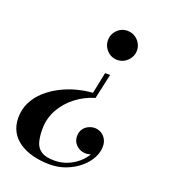

<svg xmlns="http://www.w3.org/2000/svg" viewBox="-140 -631 854 971"><g transform="rotate(20 287.0 -145.0)"><path d="M239.5 240Q191.5 240 149.8 229.5Q108 219 76.5 198Q45 177 27.5 145.2Q10 113.5 10 71.5Q10 26.5 28.5 -11Q47 -48.5 79 -77.8Q111 -107 151.2 -128Q191.5 -149 235.5 -160.8Q279.5 -172.5 322 -175.5L345.5 -290H372.5L343 -155.5Q289.5 -140 244.2 -105.8Q199 -71.5 171.5 -22.8Q144 26 144 85Q144 124 152 153Q160 182 184 197.8Q208 213.5 255 213.5Q290.5 213.5 322.8 200.8Q355 188 380.2 166.2Q405.5 144.5 420.2 117.8Q435 91 435 63.5H461Q461 81.5 451 95.5Q441 109.5 425 117.5Q409 125.5 391.5 125.5Q373.5 125.5 357.2 117Q341 108.5 331 93.2Q321 78 321 57.5Q321 34.5 332 19Q343 3.5 359.5 -4Q376 -11.5 391.5 -11.5Q410 -11.5 426 -2.5Q442 6.5 452 23.2Q462 40 462 63.5Q462 95 444.8 126.5Q427.5 158 396.8 183.5Q366 209 325.8 224.5Q285.5 240 239.5 240ZM379.5 -373.5Q358 -373.5 340.5 -384.2Q323 -395 312.5 -412.8Q302 -430.5 302 -452Q302 -473.5 312.5 -491.2Q323 -509 340.5 -519.5Q358 -530 379.5 -530Q401 -530 418.8 -519.5Q436.5 -509 447.2 -491.2Q458 -473.5 458 -452Q458 -430.5 447.2 -412.8Q436.5 -395 418.8 -384.2Q401 -373.5 379.5 -373.5Z"/></g></svg>

Font: Bodoni Moda 9pt SemiBold
Style: Italic
Weight: 600
Italic angle: -13°
Designer: Owen Earl
Foundry: indestructible type
Version: Version 2.004